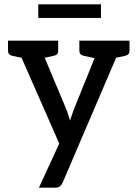

<svg xmlns="http://www.w3.org/2000/svg" viewBox="-20 -697 636 888"><path d="M160 171 254 -33 45 -509H132Q145 -509 152 -502.5Q159 -496 162 -489L289 -186Q292 -177 296.5 -163.5Q301 -150 304 -139Q306 -146 308.5 -154Q311 -162 314.5 -170.5Q318 -179 320 -187L442 -489Q445 -497 453.5 -503Q462 -509 471 -509H551L270 147Q265 158 257.5 164.5Q250 171 235 171ZM119 -482V-509H193V-482ZM419 -482V-509H493V-482ZM118 -509 106 -424 37 -439Q27 -441 22 -447Q17 -453 17 -463V-509ZM249 -509V-463Q249 -453 244 -447Q239 -441 229 -439L159 -424L148 -509ZM448 -509 436 -424 367 -439Q357 -441 352 -447Q347 -453 347 -463V-509ZM579 -509V-463Q579 -453 574 -447Q569 -441 559 -439L489 -424L478 -509ZM157 -614V-677H447V-614Z"/></svg>

Font: Aleo Medium
Style: Regular
Weight: 500
Designer: Alessio Laiso
Foundry: Alessio Laiso
Version: Version 2.001;gftools[0.9.29]